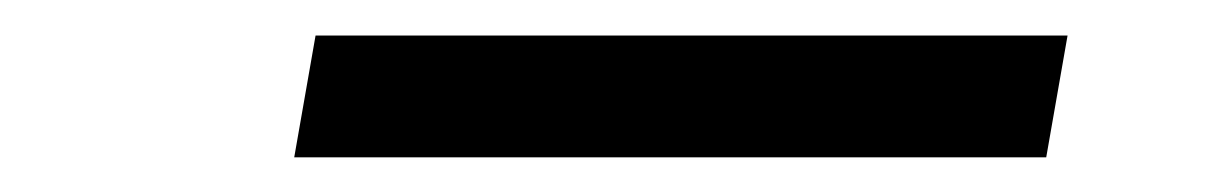

<svg xmlns="http://www.w3.org/2000/svg" viewBox="-20 -737 680 108"><path d="M145.5 -648.5H568.5L580.5 -717H157.5Z"/></svg>

Font: Anybody Expanded
Style: Bold Italic
Weight: 700
Width: 7
Italic angle: -10°
Version: Version 1.113;gftools[0.9.25]